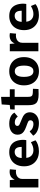

<svg xmlns="http://www.w3.org/2000/svg" viewBox="1384 -2114 740 3549"><g transform="rotate(-90 1754.5 -339.0)"><path d="M64.9 0V-528.3H200.3L209.1 -437.5Q233.8 -491.5 270 -511.6Q306.2 -531.7 347.1 -531.7Q360.7 -531.7 374 -530.4Q387.2 -529 400.3 -526.7L390.5 -412.1Q380.1 -413.9 370.2 -414.7Q360.4 -415.5 353.5 -415.5Q317.8 -415.5 287.6 -402.1Q257.5 -388.6 239.6 -362.3Q221.6 -335.9 221.6 -297.8V0Z M732.8 9.8Q649.5 9.8 587 -23.5Q524.5 -56.8 489.9 -118.4Q455.3 -180 455.3 -264.2Q455.3 -349.4 488 -410.8Q520.7 -472.3 579.5 -505.4Q638.4 -538.6 715.9 -538.6Q795.8 -538.6 845.5 -506.7Q895.2 -474.8 919.1 -417.9Q943.1 -361 944.8 -285.4Q944.8 -270.2 943.5 -256.8Q942.1 -243.4 940.8 -234.6Q939.6 -225.8 939 -223.6H610.8Q615 -180.9 634 -151.4Q652.9 -122 683.2 -106.8Q713.4 -91.6 750.8 -91.6Q792.4 -91.6 828 -103.8Q863.6 -116 894.5 -135.2H902.6L936.3 -53Q905.4 -25.3 851.3 -7.8Q797.3 9.8 732.8 9.8ZM608.5 -308.8H813.9Q813.5 -377.2 790 -407.8Q766.5 -438.4 721.8 -438.4Q675.1 -438.4 643.8 -407.9Q612.4 -377.3 608.5 -308.8Z M1252.9 9.8Q1176.3 9.8 1114.9 -16.5Q1053.6 -42.7 1021.2 -95.4L1093.9 -157.9H1106.6Q1128.1 -121.9 1165.8 -106.4Q1203.5 -91 1236.2 -91Q1270.9 -91 1288.8 -106Q1306.6 -120.9 1306.6 -147.6Q1306.6 -158.5 1302.2 -168Q1297.8 -177.5 1286 -185.9Q1274.2 -194.2 1252.1 -201.7L1183.2 -227.2Q1130.4 -246.4 1099 -268.5Q1067.7 -290.6 1053.8 -319.1Q1039.8 -347.7 1039.8 -385.1Q1039.8 -456 1094.7 -497.3Q1149.6 -538.6 1242.7 -538.6Q1286.8 -538.6 1326.1 -529.2Q1365.3 -519.7 1396.7 -498.9Q1428 -478 1448 -443.8L1377.7 -383.8H1371.1Q1354.2 -409.7 1326.8 -422.8Q1299.4 -435.9 1269.2 -435.9Q1247.4 -435.9 1232.3 -430.3Q1217.3 -424.6 1209.6 -414.1Q1202 -403.6 1202 -388.7Q1202 -373.5 1212.1 -361.5Q1222.3 -349.5 1257.1 -336.5L1341.8 -300.4Q1385.4 -283.7 1409.8 -261.4Q1434.2 -239.2 1444 -213.2Q1453.9 -187.2 1453.9 -158.9Q1453.9 -110.4 1429.5 -72.3Q1405.2 -34.2 1360.2 -12.2Q1315.2 9.8 1252.9 9.8Z M1791.3 4.5Q1723.4 4.5 1682.3 -7.9Q1641.1 -20.2 1620.1 -45.1Q1599 -70 1591.9 -107.8Q1584.9 -145.6 1584.9 -196.5V-438.1H1504.6L1508.2 -520.8L1589.1 -529.3L1599.1 -678.5L1739.4 -689.5V-528.3H1880V-438.1H1739.4V-191.6Q1739.4 -160.1 1745.3 -141.1Q1751.3 -122.1 1767.9 -113.3Q1784.5 -104.5 1815.9 -103Q1834.1 -102.5 1852.2 -101.8Q1870.4 -101 1888.6 -100.2L1883.8 1.9Q1860.7 2.4 1837.5 3.2Q1814.4 3.9 1791.3 4.5Z M2213 10.4Q2131.3 10.4 2072.8 -24.5Q2014.2 -59.4 1982.8 -121.6Q1951.5 -183.8 1951.5 -265.8Q1951.5 -347.2 1982.9 -408.5Q2014.4 -469.8 2072.9 -504.2Q2131.5 -538.6 2213 -538.6Q2294.4 -538.6 2352.8 -504.2Q2411.1 -469.8 2442.6 -408.5Q2474 -347.2 2474 -265.8Q2474 -183.8 2442.7 -121.6Q2411.3 -59.4 2353 -24.5Q2294.6 10.4 2213 10.4ZM2213 -91.6Q2246.9 -91.6 2270 -110.9Q2293.1 -130.3 2305.1 -168.8Q2317.1 -207.3 2317.1 -265.6Q2317.1 -323.6 2305.4 -361.5Q2293.7 -399.4 2270.5 -418.1Q2247.3 -436.7 2213 -436.7Q2161.6 -436.7 2135 -394.7Q2108.4 -352.6 2108.4 -265.6Q2108.4 -207 2120.4 -168.4Q2132.4 -129.7 2155.8 -110.6Q2179.1 -91.6 2213 -91.6Z M2582 0V-528.3H2717.4L2726.2 -437.5Q2750.9 -491.5 2787.1 -511.6Q2823.3 -531.7 2864.2 -531.7Q2877.8 -531.7 2891.1 -530.4Q2904.3 -529 2917.4 -526.7L2907.6 -412.1Q2897.2 -413.9 2887.3 -414.7Q2877.4 -415.5 2870.6 -415.5Q2834.9 -415.5 2804.7 -402.1Q2774.6 -388.6 2756.6 -362.3Q2738.7 -335.9 2738.7 -297.8V0Z M3249.9 9.8Q3166.6 9.8 3104.1 -23.5Q3041.6 -56.8 3007 -118.4Q2972.4 -180 2972.4 -264.2Q2972.4 -349.4 3005.1 -410.8Q3037.8 -472.3 3096.6 -505.4Q3155.5 -538.6 3233 -538.6Q3312.9 -538.6 3362.6 -506.7Q3412.3 -474.8 3436.2 -417.9Q3460.2 -361 3461.9 -285.4Q3461.9 -270.2 3460.5 -256.8Q3459.2 -243.4 3457.9 -234.6Q3456.6 -225.8 3456.1 -223.6H3127.9Q3132.1 -180.9 3151.1 -151.4Q3170 -122 3200.2 -106.8Q3230.5 -91.6 3267.9 -91.6Q3309.5 -91.6 3345.1 -103.8Q3380.7 -116 3411.6 -135.2H3419.7L3453.4 -53Q3422.5 -25.3 3368.4 -7.8Q3314.4 9.8 3249.9 9.8ZM3125.6 -308.8H3331Q3330.6 -377.2 3307.1 -407.8Q3283.6 -438.4 3238.9 -438.4Q3192.2 -438.4 3160.8 -407.9Q3129.5 -377.3 3125.6 -308.8Z"/></g></svg>

Font: Comme
Style: Regular
Weight: 400
Designer: Vernon Adams
Foundry: Vernon Adams
Version: Version 1.000;gftools[0.9.27]